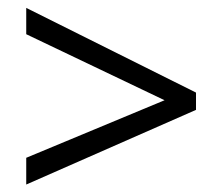

<svg xmlns="http://www.w3.org/2000/svg" viewBox="-20 -585 573 494"><path d="M47.5 -110.2V-179L403.4 -327.1L47.5 -497V-564.7L484.3 -346.8V-302.3Z"/></svg>

Font: Khula
Style: Regular
Weight: 400
Designer: Erin McLaughlin, Steve Matteson
Version: Version 1.000;PS 1.0;hotconv 1.0.72;makeotf.lib2.5.5900; ttf